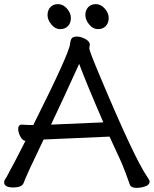

<svg xmlns="http://www.w3.org/2000/svg" viewBox="-27 -894 744 929"><path d="M220 -291 473 -302Q391 -491 356 -585Q278 -413 220 -291ZM633 15Q607 15 601 -1Q582 -57 561 -107L503 -233L345 -226Q199 -219 184 -219Q101 -47 87 -8Q79 13 37 13Q-7 13 -7 -12Q-7 -20 -2.5 -26Q2 -32 6 -39.5Q10 -47 19.5 -65Q29 -83 48.5 -119.5Q68 -156 96 -212H99Q83 -212 72 -232.5Q61 -253 61 -270Q61 -291 79 -291Q98 -289 134 -289Q307 -634 312 -681Q314 -701 320.5 -709Q327 -717 346 -717Q362 -717 383 -707Q404 -697 408 -680L405 -660Q405 -648 458 -522Q624 -127 685 -39Q697 -22 697 -16Q697 0 676.5 7.5Q656 15 633 15ZM302 -768Q288 -753 264 -753Q240 -753 221.5 -775.5Q203 -798 203 -821Q203 -844 216.5 -859Q230 -874 254 -874Q278 -874 297 -852.5Q316 -831 316 -807Q316 -783 302 -768ZM485 -768Q471 -753 447 -753Q423 -753 404.5 -775.5Q386 -798 386 -821Q386 -844 399.5 -859Q413 -874 437 -874Q461 -874 480 -852.5Q499 -831 499 -807Q499 -783 485 -768Z"/></svg>

Font: LXGW WenKai Lite
Style: Bold
Weight: 700
Designer: LXGW / Fontworks Inc.
Foundry: LXGW / Fontworks Inc.
Version: Version 1.330;April 28, 2024